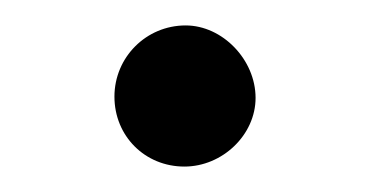

<svg xmlns="http://www.w3.org/2000/svg" viewBox="-20 -120 290 151"><path d="M181 -43C181 -73 155 -100 126 -100C95 -100 70 -75 70 -44C70 -13 94 11 125 11C155 11 181 -14 181 -43Z"/></svg>

Font: XITS Math
Style: Regular
Weight: 400
Designer: MicroPress Inc., with final additions and corrections provided by Coen Hoffman, Elsevier (retired)
Version: Version 1.108